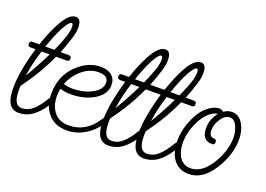

<svg xmlns="http://www.w3.org/2000/svg" viewBox="-94 -859 1534 1109"><g transform="rotate(20 673.5 -304.5)"><path d="M85 13Q8 13 8 -111Q8 -215 53 -366H21Q5 -366 5 -383Q5 -400 21 -400H64Q77 -439 91 -473Q105 -507 120 -535Q165 -622 208 -622Q242 -622 242 -568Q242 -539 232 -506Q225 -483 216 -456.5Q207 -430 195 -400H244Q261 -400 261 -383Q261 -366 244 -366H179Q128 -252 44 -138Q43 -130 43 -122.5Q43 -115 43 -108Q43 -19 93 -19Q132 -19 162.5 -47Q193 -75 218 -117Q228 -134 235 -140Q242 -146 246 -146Q258 -146 258 -131Q258 -129 255.5 -121.5Q253 -114 251 -112Q222 -57 180 -22Q138 13 85 13ZM101 -400H156Q172 -435 182.5 -462Q193 -489 199 -508Q207 -538 207 -558Q207 -580 198 -580Q182 -580 153 -526Q140 -501 127 -469.5Q114 -438 101 -400ZM52 -204Q75 -242 97 -282.5Q119 -323 140 -366H90Q77 -326 67.5 -285.5Q58 -245 52 -204Z M383 13Q308 13 267 -34Q226 -81 226 -156Q226 -268 301 -338Q366 -400 444 -400Q485 -400 510.5 -379.5Q536 -359 536 -321Q536 -261 468 -223Q409 -191 333 -191Q292 -191 266 -201Q264 -190 262.5 -178.5Q261 -167 261 -156Q261 -95 292 -56.5Q323 -18 382 -18Q488 -18 551 -117Q559 -129 565 -136Q571 -143 579 -143Q589 -143 589 -131Q589 -124 587.5 -120Q586 -116 585 -114Q551 -56 497 -21.5Q443 13 383 13ZM330 -225Q394 -225 444 -250Q502 -278 502 -323Q502 -366 441 -366Q386 -366 339 -325Q297 -289 275 -234Q298 -225 330 -225Z M636 13Q559 13 559 -111Q559 -215 604 -366H572Q556 -366 556 -383Q556 -400 572 -400H615Q628 -439 642 -473Q656 -507 671 -535Q716 -622 759 -622Q793 -622 793 -568Q793 -539 783 -506Q776 -483 767 -456.5Q758 -430 746 -400H795Q812 -400 812 -383Q812 -366 795 -366H730Q679 -252 595 -138Q594 -130 594 -122.5Q594 -115 594 -108Q594 -19 644 -19Q683 -19 713.5 -47Q744 -75 769 -117Q779 -134 786 -140Q793 -146 797 -146Q809 -146 809 -131Q809 -129 806.5 -121.5Q804 -114 802 -112Q773 -57 731 -22Q689 13 636 13ZM652 -400H707Q723 -435 733.5 -462Q744 -489 750 -508Q758 -538 758 -558Q758 -580 749 -580Q733 -580 704 -526Q691 -501 678 -469.5Q665 -438 652 -400ZM603 -204Q626 -242 648 -282.5Q670 -323 691 -366H641Q628 -326 618.5 -285.5Q609 -245 603 -204Z M854 13Q777 13 777 -111Q777 -215 822 -366H790Q774 -366 774 -383Q774 -400 790 -400H833Q846 -439 860 -473Q874 -507 889 -535Q934 -622 977 -622Q1011 -622 1011 -568Q1011 -539 1001 -506Q994 -483 985 -456.5Q976 -430 964 -400H1013Q1030 -400 1030 -383Q1030 -366 1013 -366H948Q897 -252 813 -138Q812 -130 812 -122.5Q812 -115 812 -108Q812 -19 862 -19Q901 -19 931.5 -47Q962 -75 987 -117Q997 -134 1004 -140Q1011 -146 1015 -146Q1027 -146 1027 -131Q1027 -129 1024.5 -121.5Q1022 -114 1020 -112Q991 -57 949 -22Q907 13 854 13ZM870 -400H925Q941 -435 951.5 -462Q962 -489 968 -508Q976 -538 976 -558Q976 -580 967 -580Q951 -580 922 -526Q909 -501 896 -469.5Q883 -438 870 -400ZM821 -204Q844 -242 866 -282.5Q888 -323 909 -366H859Q846 -326 836.5 -285.5Q827 -245 821 -204Z M1129 9Q1066 9 1031 -41Q1003 -84 1003 -150Q1003 -218 1035 -290Q1070 -368 1128 -397Q1150 -408 1166 -408Q1183 -408 1194 -397Q1219 -414 1244 -414Q1291 -414 1316 -365Q1336 -327 1336 -278Q1336 -187 1280 -95Q1217 9 1129 9ZM1128 -26Q1199 -26 1254 -117Q1302 -198 1302 -277Q1302 -310 1288 -343Q1272 -380 1244 -380Q1213 -380 1190 -345Q1167 -310 1167 -276Q1167 -234 1198 -234Q1214 -234 1214 -217Q1214 -200 1198 -200Q1134 -200 1134 -274Q1134 -330 1169 -374Q1168 -375 1166 -375Q1161 -375 1143 -367Q1096 -341 1065 -273Q1037 -213 1037 -151Q1037 -101 1057 -66Q1082 -26 1128 -26Z"/></g></svg>

Font: Send Flowers
Style: Regular
Weight: 400
Designer: Robert E. Leuschke
Foundry: Robert E. Leuschke
Version: Version 1.010; ttfautohint (v1.8.4.7-5d5b)